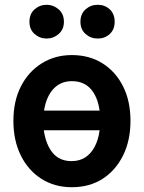

<svg xmlns="http://www.w3.org/2000/svg" viewBox="-20 -768 600 802"><path d="M280 14Q208 14 153 -21Q98 -56 67 -118.5Q36 -181 36 -263Q36 -346 67.5 -407.5Q99 -469 154.5 -503.5Q210 -538 280 -538Q353 -538 408 -503.5Q463 -469 494 -407.5Q525 -346 525 -263Q525 -181 494 -118.5Q463 -56 408.5 -21Q354 14 280 14ZM279 -95Q312 -95 336 -110.5Q360 -126 375.5 -155Q391 -184 396 -224H163Q172 -163 200.5 -129Q229 -95 279 -95ZM164 -306H396Q388 -364 359 -396.5Q330 -429 280 -429Q233 -429 203 -396.5Q173 -364 164 -306ZM388 -607Q359 -607 337.5 -626Q316 -645 316 -677Q316 -710 337.5 -729Q359 -748 388 -748Q418 -748 438.5 -729Q459 -710 459 -677Q459 -645 438.5 -626Q418 -607 388 -607ZM175 -607Q146 -607 124.5 -626Q103 -645 103 -677Q103 -710 124.5 -729Q146 -748 175 -748Q203 -748 225 -729Q247 -710 247 -677Q247 -645 225 -626Q203 -607 175 -607Z"/></svg>

Font: Ubuntu Sans Mono SemiBold
Style: Regular
Weight: 600
Monospace: yes
Designer: Dalton Maag Ltd
Foundry: Dalton Maag Ltd
Version: Version 1.006